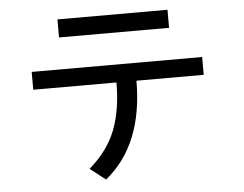

<svg xmlns="http://www.w3.org/2000/svg" viewBox="-52 -760 1104 869"><g transform="rotate(-5 500.0 -325.5)"><path d="M239.3 -614.3V-696.3H739.3V-614.3ZM102.5 -388.7V-469.7H877V-388.7H571.3Q571.3 -97.7 395.5 44.9L325.2 -9.8Q410.2 -83 445.3 -172.9Q480.5 -262.7 480.5 -388.7Z"/></g></svg>

Font: Gothic A1 Medium
Style: Regular
Weight: 500
Designer: HanYang I&C Co.,Ltd.
Foundry: HanYang I&C Co.,Ltd.
Version: Version 2.50